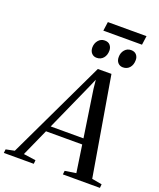

<svg xmlns="http://www.w3.org/2000/svg" viewBox="-255 -1181 1072 1293"><g transform="rotate(20 280.5 -534.0)"><path d="M-67.5 0 -64.5 -26.5 -3 -39 334 -747.5 431.5 -748 551.5 -39.5 623.5 -26.5 621 0H355.5L358.5 -26.5L438 -39L409 -234H149.5L62 -39L149.5 -26.5L147 0ZM168 -275.5H403L352.5 -611.5L346 -675L322 -619.5ZM299.5 -815.5Q277.5 -815.5 263.5 -831Q249.5 -846.5 249.5 -872.5Q250 -902 267.8 -923Q285.5 -944 313 -944Q339 -944 352 -928.2Q365 -912.5 365 -890.5Q365 -857.5 347.2 -836.5Q329.5 -815.5 299.5 -815.5ZM488 -815.5Q466 -815.5 452 -831Q438 -846.5 438.5 -872.5Q438.5 -902 456.2 -923Q474 -944 501.5 -944Q527.5 -944 540.8 -928.2Q554 -912.5 553.5 -890.5Q553.5 -857.5 535.8 -836.5Q518 -815.5 488 -815.5ZM289.5 -1067.5H566.5L557.5 -1003H280.5Z"/></g></svg>

Font: Merriweather 96pt
Style: Italic
Weight: 400
Italic angle: -7.8°
Version: Version 2.101